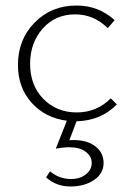

<svg xmlns="http://www.w3.org/2000/svg" viewBox="-20 -435 471 695"><path d="M403 -57Q345 2 257 4L231 73Q236 72 246 72Q296 72 325.5 95Q355 118 355 155Q355 193 320.5 216.5Q286 240 235 240Q183 240 147 207L161 185Q194 213 237 213Q270 213 291 196Q312 179 312 155Q312 131 290.5 114.5Q269 98 230 98Q210 98 182 103L222 2Q144 -8 94.5 -63Q45 -118 45 -200Q45 -292 105.5 -353.5Q166 -415 257 -415Q337 -415 395 -362L370 -333Q320 -383 252 -383Q180 -383 134.5 -331.5Q89 -280 89 -204Q89 -126 137 -77Q185 -28 258 -28Q330 -28 381 -79Z"/></svg>

Font: EauTestText Light
Style: Regular
Weight: 300
Designer: Christian Thalmann (Catharsis Fonts)
Version: Version 0.001;PS 000.001;hotconv 1.0.88;makeotf.lib2.5.64775